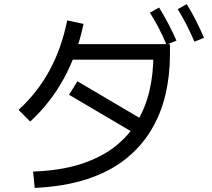

<svg xmlns="http://www.w3.org/2000/svg" viewBox="-20 -870 1040 940"><path d="M150 50 142 -30Q277 -35 376 -67Q475 -99 543 -152.5Q611 -206 652.5 -276.5Q694 -347 712.5 -429Q731 -511 731 -601L756 -578H301V-654H812V-601Q812 -500 790 -406.5Q768 -313 720 -233Q672 -153 595 -91.5Q518 -30 407.5 6.5Q297 43 150 50ZM128 -275 71 -332Q162 -415 221.5 -523.5Q281 -632 309 -770L389 -753Q358 -605 292.5 -485.5Q227 -366 128 -275ZM685 -280 644 -214 318 -406 359 -472ZM795 -652Q776 -697 756 -735Q736 -773 714 -808L759 -833Q783 -794 804.5 -753Q826 -712 844 -671ZM932 -666Q912 -712 892 -751Q872 -790 850 -825L894 -850Q919 -810 940 -768Q961 -726 979 -685Z"/></svg>

Font: Murecho Thin
Style: Regular
Weight: 400
Version: Version 1.010